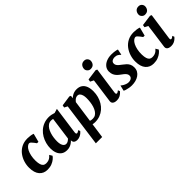

<svg xmlns="http://www.w3.org/2000/svg" viewBox="61 -1794 3040 3040"><g transform="rotate(-45 1581.0 -274.5)"><path d="M214.5 10Q129.5 10 79.2 -48.2Q29 -106.5 28 -218Q27 -279.5 45.8 -341Q64.5 -402.5 102.8 -454Q141 -505.5 200 -536.8Q259 -568 338 -568Q367.5 -568 402 -563.2Q436.5 -558.5 460 -548.5L423 -405L391 -406Q379.5 -422.5 364 -443Q348.5 -463.5 333 -478.8Q317.5 -494 305.5 -494Q282 -494 258.8 -474.5Q235.5 -455 217.2 -419Q199 -383 188.5 -333.5Q178 -284 179 -224.5Q180.5 -172 190.8 -139.5Q201 -107 220.8 -92Q240.5 -77 270.5 -77Q301.5 -77 324.8 -85.2Q348 -93.5 365.5 -107.5Q383 -121.5 397.5 -139L425.5 -91.5Q413 -71.5 384.5 -47.8Q356 -24 313.5 -7Q271 10 214.5 10Z M934.5 -106.5Q932 -86 937.5 -77.2Q943 -68.5 953.5 -68.5Q961 -68.5 971.5 -73.5Q982 -78.5 998.5 -91.5L1012.5 -59Q1007 -51 989 -34.2Q971 -17.5 942.8 -3.8Q914.5 10 878 10Q847 10 826.5 -4.8Q806 -19.5 803.5 -49.5L804.5 -60.5Q789 -43 766.8 -26.8Q744.5 -10.5 716.2 -0.2Q688 10 653 10Q593.5 10 555.8 -18Q518 -46 500.2 -92.5Q482.5 -139 482.5 -194.5Q482.5 -250.5 496.8 -304.5Q511 -358.5 538.8 -406.2Q566.5 -454 607 -490.2Q647.5 -526.5 699.8 -547.2Q752 -568 815 -568Q842.5 -568 874.2 -561.5Q906 -555 927.5 -547L998.5 -568ZM843.5 -497Q834 -500.5 823.8 -501.8Q813.5 -503 803.5 -503Q767.5 -503 740.2 -484.8Q713 -466.5 693.2 -435.5Q673.5 -404.5 660.8 -365Q648 -325.5 642.2 -283.2Q636.5 -241 636.5 -200.5Q636.5 -159.5 646 -130.2Q655.5 -101 672.5 -85.5Q689.5 -70 712.5 -70Q724.5 -70 735.2 -73.8Q746 -77.5 756 -83.5Q766 -89.5 774.8 -97Q783.5 -104.5 791 -112.5Z M1049 254 1148 -474.5 1095 -502 1103 -542.5 1278 -568 1302 -556.5 1296 -509Q1311.5 -524.5 1332.2 -538Q1353 -551.5 1379 -559.8Q1405 -568 1436 -568Q1492.5 -568 1530.2 -542.8Q1568 -517.5 1586.8 -470Q1605.5 -422.5 1605.5 -356Q1605.5 -297 1590.8 -242.8Q1576 -188.5 1548 -142.5Q1520 -96.5 1480.2 -62.2Q1440.5 -28 1389.8 -9Q1339 10 1279.5 10Q1266.5 10 1252.8 8.2Q1239 6.5 1225.5 4L1190.5 254ZM1235 -64.5Q1247 -59.5 1261 -57.2Q1275 -55 1292.5 -55Q1327 -55 1353.2 -72Q1379.5 -89 1398.2 -118.5Q1417 -148 1429 -186.8Q1441 -225.5 1446.5 -268.8Q1452 -312 1452 -355.5Q1452 -392 1443.8 -421.8Q1435.5 -451.5 1419 -469.2Q1402.5 -487 1376.5 -487Q1357 -487 1340.5 -479Q1324 -471 1310.5 -458.2Q1297 -445.5 1286.5 -431.5Z M1766 10Q1734.5 10 1713.5 1Q1692.5 -8 1683 -23.8Q1673.5 -39.5 1676 -60.5Q1679 -83.5 1683.5 -115Q1688 -146.5 1693.2 -185.8Q1698.5 -225 1705 -270.8Q1711.5 -316.5 1718.2 -367.2Q1725 -418 1732 -472.5L1675 -501.5L1682.5 -542.5L1865.5 -567.5L1891 -556L1827 -105.5Q1824.5 -87.5 1828.8 -78Q1833 -68.5 1843.5 -68.5Q1852.5 -68.5 1862.8 -74Q1873 -79.5 1890 -93L1903 -60Q1897.5 -53 1880.2 -36Q1863 -19 1834.2 -4.5Q1805.5 10 1766 10ZM1823 -635Q1792.5 -635 1770 -658.8Q1747.5 -682.5 1749.5 -712.5Q1751.5 -750.5 1775 -776.8Q1798.5 -803 1840 -803Q1876 -803 1896.5 -780.2Q1917 -757.5 1917 -729Q1916.5 -690 1893.5 -662.5Q1870.5 -635 1823 -635Z M2327 -454.5H2322Q2312 -467.5 2286.5 -484.2Q2261 -501 2225.5 -501Q2203 -501 2184 -494.2Q2165 -487.5 2153.5 -474Q2142 -460.5 2142 -439.5Q2141.5 -419 2151.5 -401Q2161.5 -383 2181.2 -366Q2201 -349 2229 -328.5Q2256 -309 2279.2 -287.2Q2302.5 -265.5 2316.8 -236.2Q2331 -207 2331 -166Q2331 -121.5 2312.5 -88.8Q2294 -56 2262 -34Q2230 -12 2189.2 -1Q2148.5 10 2103.5 10Q2073.5 10 2041.5 4.5Q2009.5 -1 1984 -9Q1958.5 -17 1949 -24.5L1971.5 -116.5H1973.5Q1983.5 -106.5 2004.2 -93.8Q2025 -81 2050.8 -71.2Q2076.5 -61.5 2102 -61.5Q2121.5 -61.5 2140.8 -68Q2160 -74.5 2172.8 -89.2Q2185.5 -104 2185.5 -128Q2185.5 -149.5 2173.8 -167.5Q2162 -185.5 2142 -202.8Q2122 -220 2095.5 -238Q2073 -253.5 2050.5 -275.5Q2028 -297.5 2013 -328.8Q1998 -360 1998 -402.5Q1998 -452 2026.2 -489.2Q2054.5 -526.5 2104.5 -547.2Q2154.5 -568 2220 -568Q2247 -568 2273 -565Q2299 -562 2318.8 -557.8Q2338.5 -553.5 2346.5 -549.5Z M2592.5 10Q2507.5 10 2457.2 -48.2Q2407 -106.5 2406 -218Q2405 -279.5 2423.8 -341Q2442.5 -402.5 2480.8 -454Q2519 -505.5 2578 -536.8Q2637 -568 2716 -568Q2745.5 -568 2780 -563.2Q2814.5 -558.5 2838 -548.5L2801 -405L2769 -406Q2757.5 -422.5 2742 -443Q2726.5 -463.5 2711 -478.8Q2695.5 -494 2683.5 -494Q2660 -494 2636.8 -474.5Q2613.5 -455 2595.2 -419Q2577 -383 2566.5 -333.5Q2556 -284 2557 -224.5Q2558.5 -172 2568.8 -139.5Q2579 -107 2598.8 -92Q2618.5 -77 2648.5 -77Q2679.5 -77 2702.8 -85.2Q2726 -93.5 2743.5 -107.5Q2761 -121.5 2775.5 -139L2803.5 -91.5Q2791 -71.5 2762.5 -47.8Q2734 -24 2691.5 -7Q2649 10 2592.5 10Z M2984.5 10Q2953 10 2932 1Q2911 -8 2901.5 -23.8Q2892 -39.5 2894.5 -60.5Q2897.5 -83.5 2902 -115Q2906.5 -146.5 2911.8 -185.8Q2917 -225 2923.5 -270.8Q2930 -316.5 2936.8 -367.2Q2943.5 -418 2950.5 -472.5L2893.5 -501.5L2901 -542.5L3084 -567.5L3109.5 -556L3045.5 -105.5Q3043 -87.5 3047.2 -78Q3051.5 -68.5 3062 -68.5Q3071 -68.5 3081.2 -74Q3091.5 -79.5 3108.5 -93L3121.5 -60Q3116 -53 3098.8 -36Q3081.5 -19 3052.8 -4.5Q3024 10 2984.5 10ZM3041.5 -635Q3011 -635 2988.5 -658.8Q2966 -682.5 2968 -712.5Q2970 -750.5 2993.5 -776.8Q3017 -803 3058.5 -803Q3094.5 -803 3115 -780.2Q3135.5 -757.5 3135.5 -729Q3135 -690 3112 -662.5Q3089 -635 3041.5 -635Z"/></g></svg>

Font: Merriweather Light 18pt ExtraBold
Style: Italic
Weight: 800
Italic angle: -7.8°
Version: Version 2.101